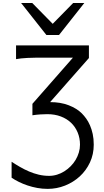

<svg xmlns="http://www.w3.org/2000/svg" viewBox="-20 -1011 681 1261"><path d="M459 -632.3H278.3Q242.2 -632.3 213.1 -632.1Q184.1 -631.8 160.6 -630.6Q137.2 -629.4 118.7 -627.4Q100.1 -625.5 85.4 -622.6V-712.9H564V-629.9L309.1 -340.3Q378.4 -340.3 431.6 -319.6Q484.9 -298.8 517.6 -266.1Q532.2 -251.5 546.1 -232.2Q560.1 -212.9 571 -187.7Q582 -162.6 588.9 -131.1Q595.7 -99.6 595.7 -61Q595.7 2.4 570.8 55.7Q545.9 108.9 503.9 147.5Q461.9 186 407.2 207.8Q352.5 229.5 293 229.5Q258.3 229.5 224.9 223.4Q191.4 217.3 160.9 207Q130.4 196.8 103.8 183.6Q77.1 170.4 56.2 156.2V51.3Q82.5 68.8 111.3 85.4Q140.1 102.1 170.9 115.2Q201.7 128.4 234.6 136.2Q267.6 144 302.7 144Q329.1 144 354.5 136.2Q379.9 128.4 402.3 114.3Q424.8 100.1 443.8 81.1Q462.9 62 476.6 39.1Q490.2 16.1 497.8 -9.3Q505.4 -34.7 505.4 -61Q505.4 -104 490.2 -140.6Q475.1 -177.2 447.3 -204.1Q419.4 -231 379.6 -246.1Q339.8 -261.2 290.5 -261.2Q269.5 -261.2 243.9 -259.5Q218.3 -257.8 192.9 -253.9V-329.1ZM191.9 -991.2 326.2 -854.5 460.4 -991.2H533.7L367.7 -781.2H284.7L118.7 -991.2Z"/></svg>

Font: Andika Basic
Style: Regular
Weight: 400
Designer: Annie Olsen & Victor Gaultney
Foundry: SIL International
Version: Version 1.000